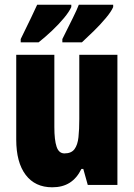

<svg xmlns="http://www.w3.org/2000/svg" viewBox="-20 -786 569 816"><path d="M479 -553V0H353L334 -68H326Q307 -29 276.5 -9.5Q246 10 202 10Q129 10 89 -43Q49 -96 49 -193V-553H211V-246Q211 -191 220.5 -162.5Q230 -134 254 -134Q283 -134 296.5 -152Q310 -170 313.5 -203Q317 -236 317 -280V-553ZM461 -756Q453 -737 430 -709.5Q407 -682 379 -654.5Q351 -627 328 -606H245V-620Q272 -674 290 -710.5Q308 -747 315 -766H461ZM283 -756Q274 -736 252 -709.5Q230 -683 201.5 -656Q173 -629 144 -606H68V-620Q95 -675 112.5 -711.5Q130 -748 138 -766H283Z"/></svg>

Font: Noto Sans Tamil ExtraCondensed Black
Style: Regular
Weight: 900
Width: 2
Designer: Jelle Bosma - Monotype Design Team
Foundry: Monotype Imaging Inc.
Version: Version 2.004; ttfautohint (v1.8.4.7-5d5b)